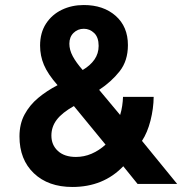

<svg xmlns="http://www.w3.org/2000/svg" viewBox="-20 -732 750 764"><path d="M268 12Q172 12 114.8 -42.5Q57.5 -97 57.5 -189Q57.5 -239 77.8 -276.5Q98 -314 132.2 -342.5Q166.5 -371 209 -393Q170 -437.5 154.8 -473.8Q139.5 -510 139.5 -550.5Q139.5 -601.5 163 -637.8Q186.5 -674 226 -693Q265.5 -712 313.5 -712Q391.5 -712 440.2 -669Q489 -626 489 -552.5Q489 -490 456 -448.2Q423 -406.5 374.5 -374.5L458 -274.5Q463.5 -292 466.2 -310.8Q469 -329.5 469.5 -346.5H591.5Q591 -300 578.8 -252Q566.5 -204 545 -171.5L685 0H527.5L470.5 -70.5Q391.5 12 268 12ZM309 -453.5Q339 -471 355.8 -495Q372.5 -519 372.5 -549.5Q372.5 -583.5 354.8 -600.5Q337 -617.5 313.5 -617.5Q289.5 -617.5 272.8 -601.2Q256 -585 256 -558Q256 -533.5 269.5 -508.2Q283 -483 309 -453.5ZM282 -107.5Q314.5 -107.5 344.2 -120.2Q374 -133 400 -156.5L274 -310Q227 -283.5 205.8 -255.5Q184.5 -227.5 184.5 -192.5Q184.5 -155 210.5 -131.2Q236.5 -107.5 282 -107.5Z"/></svg>

Font: Overpass
Style: Bold
Weight: 700
Designer: Delve Withrington, Dave Bailey, Thomas Jockin
Foundry: Delve Fonts LLC
Version: Version 4.000; ttfautohint (v1.8.3)